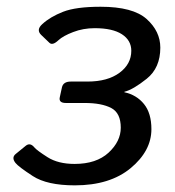

<svg xmlns="http://www.w3.org/2000/svg" viewBox="-20 -541 519 569"><path d="M25.9 -58.1Q13.2 -74.2 26.9 -85L56.2 -108.9Q69.3 -119.6 82 -104Q89.4 -95.2 120.8 -75.2Q152.3 -55.2 201.2 -55.2Q265.6 -55.2 301.8 -88.6Q337.9 -122.1 337.9 -162.6Q337.9 -206.1 309.6 -220.9Q281.2 -235.8 231 -235.8H175.3Q153.3 -235.8 157.2 -252.9L163.6 -282.2Q167.5 -299.3 189.9 -299.3H239.3Q298.8 -299.3 334 -325.2Q369.1 -351.1 369.1 -390.6Q369.1 -421.4 341.3 -439.5Q313.5 -457.5 260.7 -457.5Q226.6 -457.5 196.8 -446Q167 -434.6 153.3 -421.9Q135.7 -405.3 126.5 -414.1L102.1 -437.5Q86.4 -452.6 105.5 -469.7Q128.9 -491.2 167 -506.1Q205.1 -521 278.3 -521Q374 -521 414.6 -484.6Q455.1 -448.2 455.1 -399.9Q455.1 -339.8 414.8 -307.6Q374.5 -275.4 348.6 -269V-267.6Q384.8 -259.8 406.7 -232.7Q428.7 -205.6 428.7 -158.2Q428.7 -93.8 367.2 -42.7Q305.7 8.3 201.7 8.3Q119.6 8.3 77.1 -19.3Q34.7 -46.9 25.9 -58.1Z"/></svg>

Font: Istok Web
Style: Italic
Weight: 400
Italic angle: -13°
Designer: Andrey V. Panov
Foundry: Andrey V. Panov
Version: Version 1.0.2g